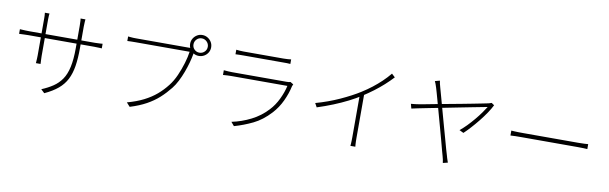

<svg xmlns="http://www.w3.org/2000/svg" viewBox="-51 -1348 6073 1916"><g transform="rotate(10 2985.0 -390.0)"><path d="M698 -473Q698 -368 685.5 -289.5Q673 -211 643 -152.5Q613 -94 560 -49.5Q507 -5 425 33L389 -1Q454 -28 504 -61.5Q554 -95 588.5 -145Q623 -195 640 -272.5Q657 -350 657 -466V-690Q657 -720 655.5 -741Q654 -762 653 -764H702Q702 -762 700 -741Q698 -720 698 -690ZM339 -759Q338 -758 336.5 -741Q335 -724 335 -701V-327Q335 -313 336 -294.5Q337 -276 337.5 -262.5Q338 -249 338 -248H291Q291 -249 292 -262Q293 -275 294 -293.5Q295 -312 295 -327V-701Q295 -713 294.5 -730Q294 -747 292 -759ZM75 -554Q76 -554 91.5 -553Q107 -552 129 -551Q151 -550 169 -550H836Q865 -550 888 -552Q911 -554 913 -554V-507Q911 -507 888 -508.5Q865 -510 836 -510H169Q150 -510 128.5 -509Q107 -508 91.5 -507.5Q76 -507 75 -507Z M1807 -706Q1807 -676 1828 -655Q1849 -634 1879 -634Q1909 -634 1930.5 -655Q1952 -676 1952 -706Q1952 -736 1930.5 -757.5Q1909 -779 1879 -779Q1849 -779 1828 -757.5Q1807 -736 1807 -706ZM1773 -706Q1773 -736 1787.5 -760Q1802 -784 1826 -798.5Q1850 -813 1879 -813Q1908 -813 1932.5 -798.5Q1957 -784 1971.5 -760Q1986 -736 1986 -706Q1986 -677 1971.5 -653Q1957 -629 1932.5 -615Q1908 -601 1879 -601Q1850 -601 1826 -615Q1802 -629 1787.5 -653Q1773 -677 1773 -706ZM1833 -649Q1829 -641 1827 -634.5Q1825 -628 1823 -614Q1816 -572 1802.5 -522.5Q1789 -473 1770 -422Q1751 -371 1727 -324Q1703 -277 1675 -242Q1629 -184 1575.5 -135.5Q1522 -87 1452 -48.5Q1382 -10 1288 19L1253 -20Q1348 -46 1419 -82Q1490 -118 1544 -164Q1598 -210 1641 -266Q1679 -314 1707.5 -378.5Q1736 -443 1755.5 -508.5Q1775 -574 1782 -626Q1768 -626 1726 -626Q1684 -626 1626 -626Q1568 -626 1504.5 -626Q1441 -626 1383.5 -626Q1326 -626 1286 -626Q1246 -626 1235 -626Q1209 -626 1189.5 -625.5Q1170 -625 1151 -624V-670Q1164 -669 1177 -667.5Q1190 -666 1205 -665.5Q1220 -665 1236 -665Q1244 -665 1275.5 -665Q1307 -665 1353 -665Q1399 -665 1451.5 -665Q1504 -665 1556.5 -665Q1609 -665 1654 -665Q1699 -665 1729.5 -665Q1760 -665 1768 -665Q1776 -665 1784.5 -665.5Q1793 -666 1802 -669Z M2237 -727Q2257 -725 2275 -723.5Q2293 -722 2315 -722Q2329 -722 2368.5 -722Q2408 -722 2459.5 -722Q2511 -722 2563 -722Q2615 -722 2657 -722Q2699 -722 2716 -722Q2740 -722 2758.5 -723.5Q2777 -725 2793 -727V-681Q2777 -683 2758 -683Q2739 -683 2715 -683Q2698 -683 2657.5 -683Q2617 -683 2565.5 -683Q2514 -683 2462 -683Q2410 -683 2370.5 -683Q2331 -683 2315 -683Q2294 -683 2275.5 -682.5Q2257 -682 2237 -681ZM2857 -485Q2855 -480 2852 -474.5Q2849 -469 2848 -465Q2832 -390 2796 -313Q2760 -236 2704 -175Q2623 -87 2532 -43Q2441 1 2346 28L2314 -10Q2415 -31 2508 -78Q2601 -125 2670 -200Q2720 -253 2754 -324Q2788 -395 2802 -460Q2792 -460 2757.5 -460Q2723 -460 2674.5 -460Q2626 -460 2569.5 -460Q2513 -460 2457 -460Q2401 -460 2353 -460Q2305 -460 2273 -460Q2241 -460 2233 -460Q2216 -460 2195 -459Q2174 -458 2150 -456V-504Q2174 -502 2194.5 -500.5Q2215 -499 2233 -499Q2240 -499 2271.5 -499Q2303 -499 2350.5 -499Q2398 -499 2452.5 -499Q2507 -499 2562.5 -499Q2618 -499 2665.5 -499Q2713 -499 2745 -499Q2777 -499 2785 -499Q2797 -499 2808 -500Q2819 -501 2826 -504Z M3105 -340Q3231 -375 3345 -427Q3459 -479 3541 -531Q3595 -565 3642 -601.5Q3689 -638 3731 -678Q3773 -718 3809 -762L3843 -730Q3803 -687 3758 -646.5Q3713 -606 3662.5 -568Q3612 -530 3553 -492Q3500 -458 3432 -423.5Q3364 -389 3286 -357.5Q3208 -326 3127 -300ZM3529 -508 3571 -528V-67Q3571 -52 3571.5 -34.5Q3572 -17 3573 -2.5Q3574 12 3575 20H3525Q3526 12 3527 -2.5Q3528 -17 3528.5 -34.5Q3529 -52 3529 -67Z M4292 -776Q4293 -763 4297 -747Q4301 -731 4307 -709Q4318 -670 4334.5 -610.5Q4351 -551 4369.5 -483Q4388 -415 4407.5 -345.5Q4427 -276 4444 -215Q4461 -154 4473 -110.5Q4485 -67 4491 -50Q4494 -40 4497 -28.5Q4500 -17 4504.5 -6Q4509 5 4512 16L4463 28Q4461 13 4457.5 -5Q4454 -23 4449 -39Q4444 -54 4433.5 -94.5Q4423 -135 4407.5 -192.5Q4392 -250 4374 -315Q4356 -380 4338.5 -443.5Q4321 -507 4306 -561.5Q4291 -616 4280.5 -653Q4270 -690 4267 -699Q4260 -722 4254 -737.5Q4248 -753 4243 -763ZM4867 -628Q4849 -591 4819 -546.5Q4789 -502 4752.5 -456.5Q4716 -411 4679.5 -371Q4643 -331 4613 -303L4570 -324Q4603 -350 4638 -386Q4673 -422 4706 -461.5Q4739 -501 4765 -537.5Q4791 -574 4807 -600Q4796 -598 4755 -590Q4714 -582 4651.5 -570Q4589 -558 4516.5 -543.5Q4444 -529 4370 -514.5Q4296 -500 4231.5 -487.5Q4167 -475 4121.5 -465.5Q4076 -456 4059 -452L4047 -498Q4070 -500 4091 -502.5Q4112 -505 4136 -509Q4148 -511 4187.5 -518.5Q4227 -526 4284 -537Q4341 -548 4407.5 -560Q4474 -572 4539.5 -584.5Q4605 -597 4662 -608Q4719 -619 4758 -627Q4797 -635 4807 -637Q4814 -639 4823 -641.5Q4832 -644 4839 -647Z M5080 -409Q5093 -408 5110 -407Q5127 -406 5150 -405.5Q5173 -405 5202 -405Q5210 -405 5241.5 -405Q5273 -405 5318.5 -405Q5364 -405 5418 -405Q5472 -405 5526.5 -405Q5581 -405 5629 -405Q5677 -405 5711 -405Q5745 -405 5759 -405Q5799 -405 5822 -406.5Q5845 -408 5859 -409V-359Q5846 -360 5820.5 -361Q5795 -362 5760 -362Q5746 -362 5711.5 -362Q5677 -362 5629 -362Q5581 -362 5526.5 -362Q5472 -362 5418.5 -362Q5365 -362 5319 -362Q5273 -362 5242 -362Q5211 -362 5202 -362Q5162 -362 5131 -361.5Q5100 -361 5080 -359Z"/></g></svg>

Font: Noto Sans SC Thin ExtraLight
Style: Regular
Weight: 250
Version: Version 2.004-H2;hotconv 1.0.118;makeotfexe 2.5.65603